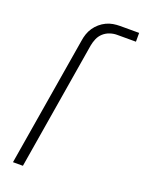

<svg xmlns="http://www.w3.org/2000/svg" viewBox="-174 -814 828 1108"><g transform="rotate(20 240.5 -260.0)"><path d="M52 215 184 -580Q187 -601 194 -621.5Q201 -642 213.5 -660.5Q226 -679 243.5 -694Q261 -709 281 -718.5Q301 -728 322 -731.5Q343 -735 364 -735H481V-681H364Q343 -681 321 -673.5Q299 -666 282 -650.5Q265 -635 256 -614Q247 -593 243 -571L113 215Z"/></g></svg>

Font: Iosevka QP Light
Style: Italic
Weight: 300
Italic angle: -9°
Designer: Belleve Invis
Foundry: Belleve Invis
Version: Version 20.0.0; ttfautohint (v1.8.4)